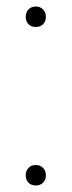

<svg xmlns="http://www.w3.org/2000/svg" viewBox="-20 -565 220 590"><path d="M90 5Q76.5 5 67.8 -3.5Q59 -12 59 -26Q59 -40.5 67.8 -49.2Q76.5 -58 90 -58Q103.5 -58 112.2 -49.2Q121 -40.5 121 -26Q121 -12 112.2 -3.5Q103.5 5 90 5ZM90 -482Q76.5 -482 67.8 -490.5Q59 -499 59 -513Q59 -527.5 67.8 -536.2Q76.5 -545 90 -545Q103.5 -545 112.2 -536.2Q121 -527.5 121 -513Q121 -499 112.2 -490.5Q103.5 -482 90 -482Z"/></svg>

Font: Encode Sans Condensed Thin
Style: Regular
Weight: 100
Width: 3
Designer: Multiple Designers
Foundry: Impallari Type
Version: Version 3.002